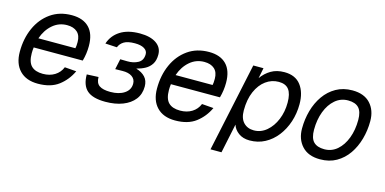

<svg xmlns="http://www.w3.org/2000/svg" viewBox="-68 -905 2843 1418"><g transform="rotate(15 1353.5 -196.0)"><path d="M226 12Q136 12 86.5 -39.5Q37 -91 37 -182Q37 -283 73.5 -364.5Q110 -446 178 -494Q246 -542 340 -542Q426 -542 472.5 -494.5Q519 -447 519 -354Q519 -295 503 -239H128Q125 -217 125 -194Q125 -127 154.5 -97.5Q184 -68 243 -68Q295 -68 333 -91.5Q371 -115 388 -157L477 -150Q444 -79 384 -33.5Q324 12 226 12ZM325 -462Q262 -462 214.5 -421Q167 -380 144 -313H427Q429 -322 430 -333Q431 -344 431 -361Q431 -411 403 -436.5Q375 -462 325 -462Z M742 12Q645 12 601.5 -26.5Q558 -65 558 -148L647 -152Q647 -106 674.5 -87Q702 -68 759 -68Q825 -68 866 -95.5Q907 -123 907 -170Q907 -204 880 -223Q853 -242 806 -241L751 -240L768 -320L822 -319Q869 -318 904.5 -337.5Q940 -357 940 -405Q940 -431 914.5 -446.5Q889 -462 843 -462Q788 -462 760 -445Q732 -428 721 -399L632 -404Q653 -468 710.5 -505Q768 -542 860 -542Q940 -542 985.5 -511Q1031 -480 1031 -425Q1031 -381 1013 -353Q995 -325 965.5 -309Q936 -293 900 -284Q945 -271 970 -243.5Q995 -216 995 -172Q995 -114 963 -73Q931 -32 874 -10Q817 12 742 12Z M1275 12Q1185 12 1135.5 -39.5Q1086 -91 1086 -182Q1086 -283 1122.5 -364.5Q1159 -446 1227 -494Q1295 -542 1389 -542Q1475 -542 1521.5 -494.5Q1568 -447 1568 -354Q1568 -295 1552 -239H1177Q1174 -217 1174 -194Q1174 -127 1203.5 -97.5Q1233 -68 1292 -68Q1344 -68 1382 -91.5Q1420 -115 1437 -157L1526 -150Q1493 -79 1433 -33.5Q1373 12 1275 12ZM1374 -462Q1311 -462 1263.5 -421Q1216 -380 1193 -313H1476Q1478 -322 1479 -333Q1480 -344 1480 -361Q1480 -411 1452 -436.5Q1424 -462 1374 -462Z M1584 150 1729 -530H1807L1791 -450Q1821 -492 1863.5 -517Q1906 -542 1965 -542Q2049 -542 2091 -487Q2133 -432 2133 -342Q2133 -271 2112 -207Q2091 -143 2052.5 -93.5Q2014 -44 1961.5 -16Q1909 12 1845 12Q1794 12 1760 -13Q1726 -38 1715 -74L1668 150ZM1856 -68Q1910 -68 1953 -104.5Q1996 -141 2020.5 -200.5Q2045 -260 2045 -330Q2045 -398 2020.5 -430Q1996 -462 1943 -462Q1889 -462 1844.5 -429.5Q1800 -397 1773.5 -336.5Q1747 -276 1747 -192Q1747 -131 1777 -99.5Q1807 -68 1856 -68Z M2383 12Q2293 12 2245 -40Q2197 -92 2197 -174Q2197 -245 2215.5 -311Q2234 -377 2270.5 -429Q2307 -481 2361 -511.5Q2415 -542 2485 -542Q2575 -542 2622.5 -490.5Q2670 -439 2670 -356Q2670 -285 2651.5 -219Q2633 -153 2597 -101Q2561 -49 2507.5 -18.5Q2454 12 2383 12ZM2395 -68Q2451 -68 2493 -104.5Q2535 -141 2558.5 -203Q2582 -265 2582 -342Q2582 -405 2555.5 -433.5Q2529 -462 2473 -462Q2417 -462 2374.5 -425.5Q2332 -389 2308.5 -327Q2285 -265 2285 -188Q2285 -124 2312.5 -96Q2340 -68 2395 -68Z"/></g></svg>

Font: Geist Regular
Style: Italic
Weight: 400
Italic angle: -12°
Designer: Basement.studio, Andrés Briganti, Mateo Zaragoza
Foundry: Basement.studio, Vercel, Andrés Briganti, Guido Ferreyra, Mateo Zaragoza
Version: Version 1.500; ttfautohint (v1.8.4.7-5d5b)